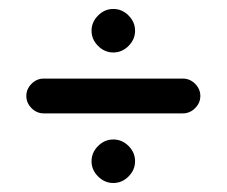

<svg xmlns="http://www.w3.org/2000/svg" viewBox="-20 -567 509 431"><path d="M268.6 -239.3Q283.2 -224.6 283.2 -205.1Q283.2 -185.5 268.6 -170.9Q253.9 -156.2 234.4 -156.2Q214.8 -156.2 200.2 -170.9Q185.5 -185.5 185.5 -205.1Q185.5 -224.6 200.2 -239.3Q214.8 -253.9 234.4 -253.9Q253.9 -253.9 268.6 -239.3ZM78.1 -312.5Q62.5 -312.5 50.8 -324.2Q39.1 -335.9 39.1 -351.6Q39.1 -367.2 50.8 -378.9Q62.5 -390.6 78.1 -390.6H390.6Q406.2 -390.6 418 -378.9Q429.7 -367.2 429.7 -351.6Q429.7 -335.9 418 -324.2Q406.2 -312.5 390.6 -312.5ZM268.6 -532.2Q283.2 -517.6 283.2 -498Q283.2 -478.5 268.6 -463.9Q253.9 -449.2 234.4 -449.2Q214.8 -449.2 200.2 -463.9Q185.5 -478.5 185.5 -498Q185.5 -517.6 200.2 -532.2Q214.8 -546.9 234.4 -546.9Q253.9 -546.9 268.6 -532.2Z"/></svg>

Font: Comfortaa
Style: Regular
Weight: 400
Designer: Johan Aakerlund
Foundry: Johan Aakerlund
Version: Version 2.001; ttfautohint (v1.4.1)